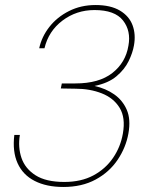

<svg xmlns="http://www.w3.org/2000/svg" viewBox="-20 -732 593 764"><path d="M232 12Q165 12 118 -12Q71 -36 50 -82.5Q29 -129 37 -195H59Q51 -146 65.5 -103.5Q80 -61 121.5 -34.5Q163 -8 236 -8Q303 -8 351.5 -34Q400 -60 430 -104Q460 -148 469 -201Q480 -264 456 -303Q432 -342 385 -360.5Q338 -379 281 -379L222 -380L226 -400H280Q374 -400 427 -441.5Q480 -483 491 -550Q502 -609 469.5 -650.5Q437 -692 356 -692Q284 -692 228.5 -650Q173 -608 157 -540H136Q146 -586 176.5 -625Q207 -664 254.5 -688Q302 -712 360 -712Q420 -712 457 -690Q494 -668 507.5 -631.5Q521 -595 513 -551Q508 -522 492 -489Q476 -456 443.5 -428.5Q411 -401 356 -390Q401 -380 434.5 -356.5Q468 -333 484.5 -295Q501 -257 491 -201Q481 -145 448 -96Q415 -47 360.5 -17.5Q306 12 232 12Z"/></svg>

Font: DM Sans 28pt Thin
Style: Italic
Weight: 250
Italic angle: -10°
Version: Version 4.004;gftools[0.9.30]